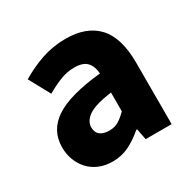

<svg xmlns="http://www.w3.org/2000/svg" viewBox="-122 -632 771 768"><g transform="rotate(-30 263.5 -248.0)"><path d="M190 12Q156 12 128.5 0.5Q101 -11 82 -31.5Q63 -52 52.5 -79Q42 -106 42 -138Q42 -216 108 -260Q174 -304 321 -319Q319 -352 301.5 -371.5Q284 -391 243 -391Q211 -391 179.5 -379Q148 -367 112 -346L59 -443Q107 -472 159.5 -490Q212 -508 271 -508Q367 -508 417.5 -453.5Q468 -399 468 -284V0H348L338 -51H334Q302 -23 267 -5.5Q232 12 190 12ZM240 -102Q265 -102 283 -113Q301 -124 321 -144V-231Q243 -220 213 -199Q183 -178 183 -149Q183 -125 198.5 -113.5Q214 -102 240 -102Z"/></g></svg>

Font: hySource Sans Pro
Style: Bold
Weight: 700
Designer: Paul D. Hunt
Foundry: Adobe Systems Incorporated
Version: Version 2.021;PS 2.000;hotconv 1.0.86;makeotf.lib2.5.63406